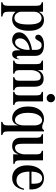

<svg xmlns="http://www.w3.org/2000/svg" viewBox="1116 -1856 940 3211"><g transform="rotate(90 1585.5 -250.0)"><path d="M17 200V180Q51 172 63.5 153Q76 134 76 86V-386Q76 -434 63.5 -453Q51 -472 17 -480V-500H90H176V86Q176 134 193 153Q210 172 256 180V200H157H90ZM180 -37H155V-128H176Q180 -82 209.5 -52Q239 -22 282 -22Q335 -22 362 -77.5Q389 -133 389 -253Q389 -374 361 -425Q333 -476 284 -476Q242 -476 210.5 -444Q179 -412 176 -358L154 -357V-438H181Q199 -473 232 -494.5Q265 -516 314 -516Q363 -516 403.5 -491.5Q444 -467 469 -410.5Q494 -354 494 -264Q494 -179 471 -115.5Q448 -52 404.5 -18Q361 16 302 16Q226 16 180 -37Z M820 -70V-123L814 -175V-370Q814 -477 737 -477Q705 -477 689 -461.5Q673 -446 657 -416Q644 -392 634 -381Q624 -370 605 -370Q584 -370 572 -384.5Q560 -399 560 -420Q560 -447 582 -469Q604 -491 642.5 -503.5Q681 -516 730 -516Q820 -516 867 -479.5Q914 -443 914 -370V-100Q914 -59 935 -59Q947 -59 955.5 -71Q964 -83 964 -104H971Q971 -50 948.5 -17Q926 16 884 16Q820 16 820 -70ZM520 -99Q520 -162 573.5 -211Q627 -260 701.5 -287.5Q776 -315 832 -315L833 -278Q786 -278 736.5 -258.5Q687 -239 654 -201.5Q621 -164 621 -115Q621 -78 640 -55.5Q659 -33 688 -33Q724 -33 752 -65Q780 -97 796.5 -145.5Q813 -194 814 -242H830V-115H815Q806 -84 783 -54Q760 -24 725 -4Q690 16 647 16Q593 16 556.5 -15.5Q520 -47 520 -99Z M993 0V-20Q1027 -28 1039.5 -47Q1052 -66 1052 -114V-386Q1052 -434 1039.5 -453Q1027 -472 993 -480V-500H1066H1152V-114Q1152 -66 1164.5 -47Q1177 -28 1211 -20V0H1138H1066ZM1271 0V-20Q1305 -28 1317.5 -47Q1330 -66 1330 -114V-353Q1330 -414 1315.5 -438Q1301 -462 1263 -462Q1217 -462 1188.5 -423.5Q1160 -385 1151 -312H1130V-414H1156Q1171 -460 1207.5 -485Q1244 -510 1297 -510Q1365 -510 1397.5 -470.5Q1430 -431 1430 -354V-114Q1430 -66 1442.5 -47Q1455 -28 1489 -20V0H1416H1344Z M1516 0V-20Q1550 -28 1562.5 -47Q1575 -66 1575 -114V-386Q1575 -434 1562.5 -453Q1550 -472 1516 -480V-500H1589H1675V-114Q1675 -66 1687.5 -47Q1700 -28 1734 -20V0H1661H1589ZM1551 -631Q1551 -660 1571.5 -680Q1592 -700 1621 -700Q1650 -700 1670 -680Q1690 -660 1690 -631Q1690 -602 1670 -581.5Q1650 -561 1621 -561Q1592 -561 1571.5 -581.5Q1551 -602 1551 -631Z M2018 200V180Q2052 172 2064.5 153Q2077 134 2077 86V-353Q2077 -412 2054 -448Q2031 -484 1993 -484Q1959 -484 1930 -456.5Q1901 -429 1883.5 -376.5Q1866 -324 1866 -250Q1866 -178 1883 -128.5Q1900 -79 1927.5 -55Q1955 -31 1988 -31Q2024 -31 2047.5 -63.5Q2071 -96 2077 -167H2115V-82H2074Q2044 16 1955 16Q1904 16 1859.5 -14Q1815 -44 1788 -103.5Q1761 -163 1761 -247Q1761 -337 1789 -397.5Q1817 -458 1864 -487Q1911 -516 1966 -516Q1993 -516 2012 -511.5Q2031 -507 2051 -498Q2063 -493 2075.5 -489.5Q2088 -486 2100 -486Q2122 -486 2133.5 -492Q2145 -498 2156 -516H2177V86Q2177 134 2189.5 153Q2202 172 2236 180V200H2163H2091Z M2283 -126V-386Q2283 -434 2270.5 -453Q2258 -472 2224 -480V-500H2297H2383V-167Q2383 -93 2398 -62.5Q2413 -32 2450 -32Q2495 -32 2524 -72.5Q2553 -113 2562 -188H2583V-86H2557Q2543 -36 2508.5 -10Q2474 16 2421 16Q2357 16 2320 -21Q2283 -58 2283 -126ZM2502 -480V-500H2575H2661V-115Q2661 -67 2673.5 -48Q2686 -29 2720 -24V-3L2561 0V-386Q2561 -434 2548.5 -453Q2536 -472 2502 -480Z M2745 -233Q2745 -325 2774 -389Q2803 -453 2851.5 -484.5Q2900 -516 2957 -516Q3053 -516 3103.5 -452Q3154 -388 3147 -272H2817V-307H3076L3051 -287Q3056 -362 3047 -405.5Q3038 -449 3016 -467.5Q2994 -486 2957 -486Q2909 -486 2879 -435.5Q2849 -385 2849 -284Q2849 -170 2886 -113Q2923 -56 2995 -56Q3102 -56 3135 -183L3155 -179Q3134 -80 3085 -32Q3036 16 2957 16Q2895 16 2847 -13.5Q2799 -43 2772 -99.5Q2745 -156 2745 -233Z"/></g></svg>

Font: RL Madena Variable
Style: Regular
Weight: 400
Designer: I Kadek Wantara Putra
Foundry: Roughlines ID
Version: Version 1.000;Glyphs 3.1.2 (3151)